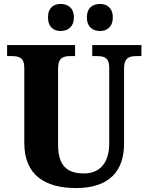

<svg xmlns="http://www.w3.org/2000/svg" viewBox="-20 -942 751 972"><path d="M487 -785C518 -785 551 -803 551 -854C551 -905 518 -922 487 -922C452 -922 420 -905 420 -854C420 -803 452 -785 487 -785ZM287 -785C320 -785 354 -803 354 -854C354 -905 320 -922 287 -922C254 -922 223 -905 223 -854C223 -803 254 -785 287 -785ZM365 10C537 10 608 -80 608 -214V-595C608 -651 636 -658 671 -658H696V-714H447V-658H471C506 -658 533 -651 533 -599V-216C533 -111 479 -64 406 -64C323 -64 274 -99 274 -210V-595C274 -651 302 -658 336 -658H360V-714H16V-658H40C75 -658 103 -651 103 -599V-218C103 -54 210 10 365 10Z"/></svg>

Font: Noto Serif Sinhala SemiCondensed ExtraBold
Style: Regular
Weight: 800
Width: 4
Designer: Jelle Bosma - Monotype Design Team
Foundry: Monotype Imaging Inc.
Version: Version 2.007